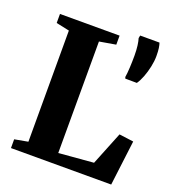

<svg xmlns="http://www.w3.org/2000/svg" viewBox="-140 -890 909 999"><g transform="rotate(20 314.5 -390.0)"><path d="M33.5 0V-48.5L107.5 -62V-677.5L34.5 -693V-743H364.5V-693L274 -677.5L273.5 -60L466 -76L540 -260L619.5 -249.5L588.5 0ZM533 -542.5 469 -543 466 -551Q469.5 -571.5 471.2 -603.8Q473 -636 473 -671Q473 -702.5 469.8 -727Q466.5 -751.5 462 -765L465 -780H572Q576 -769 578.5 -752Q581 -735 581 -708Q581 -680 574.2 -648.5Q567.5 -617 556.8 -589Q546 -561 533 -542.5Z"/></g></svg>

Font: Merriweather 60pt ExtraBold
Style: Regular
Weight: 800
Version: Version 2.100